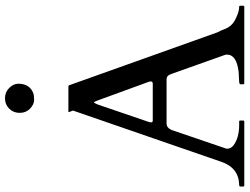

<svg xmlns="http://www.w3.org/2000/svg" viewBox="-132 -844 976 751"><g transform="rotate(-90 355.5 -468.0)"><path d="M260 -4Q260 0 256 0H6Q2 0 2 -4V-16Q2 -20 9 -20Q76 -22 99 -91L298 -667Q299 -668 299 -670L293 -686Q293 -688 295 -688H393Q394 -688 395.5 -687.5Q397 -687 398 -685L605 -105Q612 -92 616 -81Q620 -70 625 -62Q637 -42 664 -31Q687 -20 705 -20Q709 -20 709 -15V-4Q709 0 705 0H406Q402 0 402 -4V-16Q402 -20 420 -20.5Q438 -21 450 -22Q518 -30 518 -68Q518 -71 517 -75L443 -283Q443 -284 441 -288Q436 -304 421 -304H248Q233 -304 225 -288Q223 -285 223 -284L150 -70V-65Q150 -53 163 -42Q193 -20 243 -20H256Q260 -20 260 -16ZM404 -358Q413 -358 413 -366Q413 -370 411 -375L338 -575Q333 -588 331 -588Q329 -588 323 -574L255 -375Q253 -370 253 -364Q253 -358 260 -358ZM404 -884Q404 -841 369 -826Q359 -822 341 -822Q323 -822 306.5 -838Q290 -854 290 -878.5Q290 -903 306.5 -919.5Q323 -936 347 -936Q371 -936 387.5 -919.5Q404 -903 404 -884Z"/></g></svg>

Font: Cardo
Style: Regular
Weight: 400
Designer: David J. Perry
Foundry: David J. Perry
Version: Version 1.0451